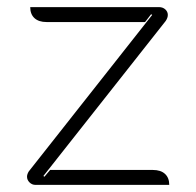

<svg xmlns="http://www.w3.org/2000/svg" viewBox="-20 -520 551 540"><path d="M56 -23Q56 -30 61 -38L408 -478L405 -480L388 -458H111Q89 -458 77 -469Q65 -480 65 -500H427Q438 -500 445 -493.5Q452 -487 452 -478Q452 -470 446 -461L102 -25L105 -23L121 -42H410Q432 -42 444 -31Q456 -20 456 0H80Q70 0 63 -7Q56 -14 56 -23Z"/></svg>

Font: K2D Thin
Style: Regular
Weight: 100
Designer: Katatrad Aksorn Co.,Ltd.
Foundry: Cadson Demak Co.,Ltd.
Version: Version 1.000; ttfautohint (v1.6)